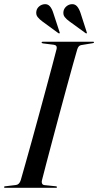

<svg xmlns="http://www.w3.org/2000/svg" viewBox="-28 -900 471 920"><path d="M173 -36Q170.5 -27.5 173.5 -20.8Q176.5 -14 185 -13L239 -7.5Q245 -7 245 -3.5Q245 0 240 0H-3Q-8.5 0 -8.5 -3Q-8.5 -7.5 -2 -7.5L48 -13.5Q64.5 -15 71.5 -37Q80 -66.5 94 -116.2Q108 -166 125 -227Q142 -288 159.5 -352.8Q177 -417.5 193.5 -478.2Q210 -539 223 -588.2Q236 -637.5 243.5 -666.5Q246.5 -683 230 -685.5L178 -692Q171.5 -693 171.5 -696.5Q171.5 -700 176.5 -700H418.5Q422.5 -700 422.5 -697.5Q422.5 -694 416 -693L361.5 -684Q348 -682.5 342 -663Q333.5 -634 319.8 -584.8Q306 -535.5 289.5 -474.5Q273 -413.5 255.5 -348.8Q238 -284 222 -223.2Q206 -162.5 193 -113.5Q180 -64.5 173 -36ZM227.5 -837.5 257.5 -746Q259.5 -742.5 257.5 -740.5Q255.5 -739 252 -741L176 -796.5Q162 -806.5 152.5 -818.2Q143 -830 146.5 -847.5Q149 -860.5 160.2 -869.8Q171.5 -879 186 -880Q201 -881 211 -869.8Q221 -858.5 227.5 -837.5ZM358 -837.5 387.5 -746Q389.5 -742.5 387.5 -740.5Q385.5 -739 382.5 -741L306 -796.5Q291.5 -806.5 282.2 -818.2Q273 -830 276.5 -847.5Q279.5 -860.5 290.5 -869.8Q301.5 -879 315.5 -880Q331 -881 341 -869.8Q351 -858.5 358 -837.5Z"/></svg>

Font: Fraunces 144pt
Style: Italic
Weight: 400
Italic angle: -16°
Version: Version 1.000;[b76b70a41]